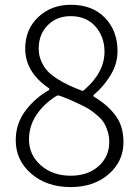

<svg xmlns="http://www.w3.org/2000/svg" viewBox="-20 -759 574 792"><path d="M271.5 12.7Q172.9 12.7 108.9 -42.5Q44.9 -97.7 44.9 -180.7Q44.9 -249 85 -302.2Q125 -355.5 182.6 -387.7Q183.6 -388.7 183.6 -390.6Q183.6 -392.6 182.6 -394.5Q84 -460.9 84 -558.6Q84 -637.7 137.7 -688.5Q191.4 -739.3 272.5 -739.3Q361.3 -739.3 413.1 -685.5Q464.8 -631.8 464.8 -547.9Q464.8 -495.1 435.1 -447.3Q405.3 -399.4 367.2 -368.2Q365.2 -367.2 365.2 -364.7Q365.2 -362.3 367.2 -360.4Q422.9 -327.1 456.1 -283.2Q489.3 -239.3 489.3 -171.9Q489.3 -93.8 428.2 -40.5Q367.2 12.7 271.5 12.7ZM315.4 -385.7Q322.3 -382.8 327.1 -387.7Q411.1 -460 411.1 -545.9Q411.1 -607.4 373.5 -649.9Q335.9 -692.4 271.5 -692.4Q213.9 -692.4 176.8 -654.8Q139.6 -617.2 139.6 -558.6Q139.6 -531.2 149.9 -507.3Q160.2 -483.4 175.3 -466.8Q190.4 -450.2 215.8 -434.1Q241.2 -418 262.2 -408.2Q283.2 -398.4 315.4 -385.7ZM271.5 -34.2Q342.8 -34.2 386.7 -73.7Q430.7 -113.3 430.7 -172.9Q430.7 -195.3 424.8 -215.3Q418.9 -235.4 409.7 -251Q400.4 -266.6 383.3 -281.2Q366.2 -295.9 352.1 -305.7Q337.9 -315.4 313 -327.1Q288.1 -338.9 271.5 -346.2Q254.9 -353.5 225.6 -364.3Q222.7 -365.2 220.7 -365.2Q216.8 -365.2 212.9 -363.3Q161.1 -331.1 130.4 -285.2Q99.6 -239.3 99.6 -183.6Q99.6 -120.1 148.4 -77.1Q197.3 -34.2 271.5 -34.2Z"/></svg>

Font: irohamaru Light
Style: Regular
Weight: 200
Designer: [Source Han Sans]
Ryoko NISHIZUKA  (kana & ideographs); Paul D. Hunt (Latin, Greek & Cyrillic); Wenlong ZHANG  (bopomofo
Version: Version 1.01